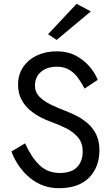

<svg xmlns="http://www.w3.org/2000/svg" viewBox="-20 -980 588 1010"><path d="M458 -920 278 -770 233 -800 383 -960ZM112 -226Q144 -154 187 -112Q230 -70 295 -70Q355 -70 385 -100.5Q415 -131 415 -183Q415 -228 390.5 -257Q366 -286 328.5 -305Q291 -324 251 -338Q225 -347 194.5 -362.5Q164 -378 137 -401Q110 -424 92.5 -457Q75 -490 75 -535Q75 -588 102 -627.5Q129 -667 175 -688.5Q221 -710 278 -710Q335 -710 378 -687.5Q421 -665 450.5 -630.5Q480 -596 494 -560L425 -514Q410 -543 391 -569.5Q372 -596 345 -612.5Q318 -629 279 -629Q227 -629 195.5 -602Q164 -575 164 -529Q164 -495 187 -471.5Q210 -448 247 -430Q284 -412 326 -396Q353 -386 384 -370Q415 -354 442 -330.5Q469 -307 486 -272.5Q503 -238 503 -190Q503 -101 448.5 -45.5Q394 10 290 10Q204 10 138.5 -43.5Q73 -97 40 -183Z"/></svg>

Font: Von Book
Style: Regular
Weight: 400
Version: Version 4.000; ttfautohint (v1.8.4.7-5d5b)